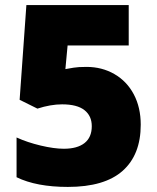

<svg xmlns="http://www.w3.org/2000/svg" viewBox="-20 -734 626 764"><path d="M324.2 -467.8Q385.7 -467.8 435.3 -439.2Q484.9 -410.6 512.5 -358.4Q540 -306.2 540 -237.8Q540 -118.2 468 -54.2Q396 9.8 250 9.8Q125 9.8 45.9 -28.8V-187Q88.4 -167.5 141.8 -154.8Q195.3 -142.1 233.9 -142.1Q287.6 -142.1 316.4 -164.8Q345.2 -187.5 345.2 -231.9Q345.2 -272.9 315.9 -295.9Q286.6 -318.8 227.1 -318.8Q181.6 -318.8 128.9 -301.8L58.1 -336.9L85 -713.9H492.2V-553.2H249L240.2 -459Q278.3 -466.3 294.4 -467Q310.5 -467.8 324.2 -467.8Z"/></svg>

Font: OpenSansExtrabold
Style: Regular
Weight: 800
Foundry: Ascender Corporation
Version: Version 1.10